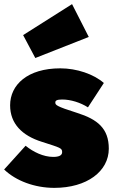

<svg xmlns="http://www.w3.org/2000/svg" viewBox="-32 -888 551 930"><path d="M317 -868 80 -718 139 -607 398 -709ZM260 -557C101 -557 17 -477 17 -378C17 -289 75 -231 171 -201C261 -172 269 -171 269 -151C269 -135 253 -128 226 -128C178 -128 129 -152 92 -182L-12 -67C45 -12 136 22 231 22C389 22 495 -58 495 -168C495 -266 440 -310 342 -341C237 -374 236 -380 236 -392C236 -400 242 -406 269 -406C311 -406 358 -391 394 -368L471 -486C422 -529 340 -557 260 -557Z"/></svg>

Font: Fira Sans Ultra
Style: Regular
Weight: 950
Designer: Carrois Corporate & Edenspiekermann AG
Foundry: Carrois Corporate GbR & Edenspiekermann AG
Version: Version 4.203;PS 004.203;hotconv 1.0.88;makeotf.lib2.5.64775